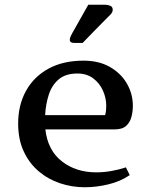

<svg xmlns="http://www.w3.org/2000/svg" viewBox="-20 -771 636 810"><path d="M56.6 -250Q56.6 -327.6 89.6 -387.5Q122.6 -447.3 184.3 -481.2Q246.1 -515.1 332.5 -515.1Q397.5 -515.1 444.1 -488.3Q490.7 -461.4 515.6 -418Q540.5 -374.5 540.5 -324.2Q540.5 -301.3 534.7 -278.3Q528.8 -255.4 512.5 -240.2Q496.1 -225.1 463.4 -225.1H171.4Q181.2 -137.2 240.7 -90.6Q300.3 -43.9 386.2 -43.9Q446.3 -43.9 511.2 -64.9L527.3 -32.2Q487.8 -5.4 437 6.8Q386.2 19 337.4 19Q283.7 19 233.4 2.2Q183.1 -14.6 143.3 -48.3Q103.5 -82 80.1 -132.3Q56.6 -182.6 56.6 -250ZM423.3 -285.2Q426.3 -294.9 427.2 -304.7Q428.2 -314.5 428.2 -325.2Q428.2 -357.4 414.3 -388.7Q400.4 -419.9 373.3 -440.4Q346.2 -460.9 306.6 -460.9Q256.8 -460.9 227.8 -436.3Q198.7 -411.6 185.8 -371.6Q172.9 -331.5 170.4 -285.2ZM352.5 -751H424.3Q434.1 -751 444.8 -746.8Q455.6 -742.7 455.6 -729Q455.6 -716.8 438.5 -702.1Q429.7 -693.4 411.6 -675Q393.6 -656.7 374.5 -637.2Q355.5 -617.7 342 -603.8Q328.6 -589.8 328.6 -589.8H293.5Q274.4 -589.8 274.4 -603Q274.4 -608.9 277.6 -616.7Q280.8 -624.5 284.7 -630.9Z"/></svg>

Font: Artifika
Style: Regular
Weight: 400
Designer: Yulya Zhdanova, Ivan Petrov | Cyreal.org
Foundry: Cyreal.org
Version: Version 1.102; ttfautohint (v1.8.4.7-5d5b)